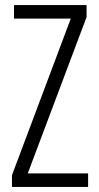

<svg xmlns="http://www.w3.org/2000/svg" viewBox="-20 -734 387 754"><path d="M326 0V-53H89L320 -667V-714H35V-661H258L27 -46V0Z"/></svg>

Font: Noto Sans Bengali ExtraCondensed Light
Style: Regular
Weight: 300
Width: 2
Designer: Joana Ranito - Universal Thirst; Jelle Bosma - Monotype Design Team
Foundry: Universal Thirst ehf.
Version: Version 3.000